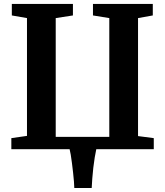

<svg xmlns="http://www.w3.org/2000/svg" viewBox="-20 -763 844 982"><path d="M449 198.5H360Q360 186 358.2 165.2Q356.5 144.5 353.8 119.8Q351 95 348 71Q345 47 341.8 28Q338.5 9 336 0H38V-56.5L118 -68V-670.5L40.5 -684V-743H353V-684L265 -670.5V-63H539V-670.5L455.5 -684V-743H761.5V-684L686 -670.5V-67L766.5 -56.5V0H472.5Q468.5 17.5 464.5 42.2Q460.5 67 457.2 95Q454 123 452 150Q450 177 449 198.5Z"/></svg>

Font: Merriweather 28pt
Style: Bold
Weight: 700
Version: Version 2.100